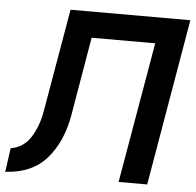

<svg xmlns="http://www.w3.org/2000/svg" viewBox="-68 -752 818 803"><g transform="rotate(5 341.0 -350.0)"><path d="M699 -700 579 0H459L561 -591H294L238 -262Q219 -150 157.5 -78.5Q96 -7 -17 -1L-3 -101Q51 -110 81 -157.5Q111 -205 122 -271L196 -700Z"/></g></svg>

Font: Jost* Medium
Style: Italic
Weight: 500
Italic angle: -10°
Version: Version 3.7